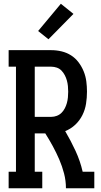

<svg xmlns="http://www.w3.org/2000/svg" viewBox="-20 -1002 540 1022"><path d="M26 0V-88H65V-647H26V-735H253Q281 -735 308 -728.5Q335 -722 358 -707.5Q381 -693 398 -670.5Q415 -648 425.5 -622Q436 -596 439.5 -568.5Q443 -541 443 -514Q443 -482 438 -450Q433 -418 418.5 -389Q404 -360 380.5 -338Q357 -316 327 -304Q357 -253 382 -199Q407 -145 420 -88H482V0H331Q331 -40 321 -78.5Q311 -117 295.5 -153Q280 -189 261 -224Q242 -259 221 -292H165V-88H205V0ZM165 -380H253Q268 -380 282.5 -385.5Q297 -391 307.5 -401.5Q318 -412 325 -425.5Q332 -439 336 -453.5Q340 -468 341.5 -483.5Q343 -499 343 -514Q343 -529 341.5 -544Q340 -559 336 -573.5Q332 -588 325 -601.5Q318 -615 307.5 -626Q297 -637 282.5 -642Q268 -647 253 -647H165ZM238 -793 183 -837 304 -982 371 -928Z"/></svg>

Font: Iosevka Curly Slab Semibold
Style: Regular
Weight: 600
Monospace: yes
Designer: Belleve Invis
Foundry: Belleve Invis
Version: Version 22.1.2; ttfautohint (v1.8.4)